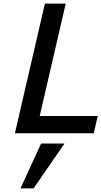

<svg xmlns="http://www.w3.org/2000/svg" viewBox="-20 -742 564 1069"><path d="M502 0 524 -96H201L346 -722H230L63 0ZM339 57H209L94 307H167Z"/></svg>

Font: Perun Medium Italic
Style: Regular
Weight: 500
Italic angle: -12°
Foundry: Copyright (c) Stefan Peev, Context Ltd, 2016
Version: Version 1.026